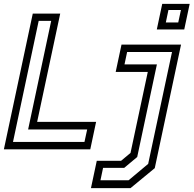

<svg xmlns="http://www.w3.org/2000/svg" viewBox="-32 -770 998 990"><path d="M-12 0 137 -700H278.5L159.5 -141.5H463.5L433.5 0ZM35 -38H403.5L417.5 -102.5H113L232 -662.5H167.5ZM437 200 467 59H592.5L641 18.5L730 -399H564.5L594.5 -540H901.5L766 97L641 200ZM486 159.5H631L732 75L855 -502H623.5L610 -438H777L675.5 39.5L608.5 95.5H499.5ZM776.5 -618 804.5 -750H946L918 -618ZM823 -654H887L901 -718.5H836.5Z"/></svg>

Font: Tourney
Style: Italic
Weight: 400
Italic angle: -12°
Version: Version 1.015